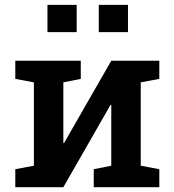

<svg xmlns="http://www.w3.org/2000/svg" viewBox="-20 -782 728 802"><path d="M43.9 0V-75.2L121.6 -89.8V-438L43.9 -452.6V-528.3H317.4V-452.6L244.6 -438V-185.1L247.6 -184.6L444.8 -528.3H645.5V-452.6L567.9 -438V-89.8L645.5 -75.2V0H371.6V-75.2L444.8 -89.8V-343.8L441.9 -344.2L244.6 0ZM392.6 -647.9V-761.7H514.6V-647.9ZM178.2 -647.9V-761.7H300.3V-647.9Z"/></svg>

Font: Roboto Slab Medium
Style: Regular
Weight: 500
Designer: Google
Version: Version 2.001; ttfautohint (v1.8.3)